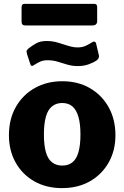

<svg xmlns="http://www.w3.org/2000/svg" viewBox="-20 -958 640 988"><path d="M299 10Q218 10 156.5 -25Q95 -60 60.5 -121.5Q26 -183 26 -262Q26 -346 62 -408.5Q98 -471 160 -505.5Q222 -540 300 -540Q382 -540 443.5 -504Q505 -468 539.5 -405.5Q574 -343 574 -262Q574 -183 539 -121.5Q504 -60 442.5 -25Q381 10 299 10ZM300 -106Q332 -106 353 -123Q374 -140 384 -176Q394 -212 394 -266Q394 -321 383.5 -357Q373 -393 352.5 -410.5Q332 -428 300 -428Q269 -428 247.5 -410.5Q226 -393 216 -357Q206 -321 206 -266Q206 -211 216 -175.5Q226 -140 247.5 -123Q269 -106 300 -106ZM476 -646Q461 -636 436 -627Q411 -618 380 -618Q352 -618 326.5 -625.5Q301 -633 277 -640.5Q253 -648 225 -648Q204 -648 189.5 -642Q175 -636 156 -624Q149 -618 143.5 -619Q138 -620 135 -631L119 -680Q117 -687 116.5 -693Q116 -699 126 -708Q145 -723 166 -735Q187 -747 220 -747Q251 -747 278.5 -738.5Q306 -730 331.5 -722Q357 -714 380 -714Q403 -714 421.5 -722.5Q440 -731 453 -740Q460 -745 466.5 -743.5Q473 -742 475 -732L489 -673Q492 -658 476 -646ZM480 -922V-849Q480 -827 454 -827H111Q100 -827 95.5 -832Q91 -837 91 -847V-920Q91 -938 105 -938H466Q480 -938 480 -922Z"/></svg>

Font: Libre Franklin Thin ExtraBold
Style: Regular
Weight: 800
Version: Version 3.000